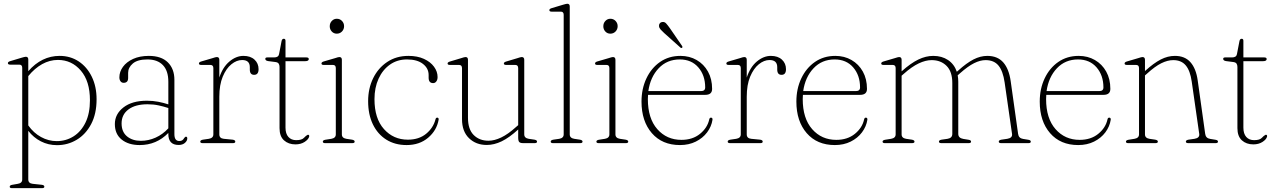

<svg xmlns="http://www.w3.org/2000/svg" viewBox="-20 -744 6634 998"><path d="M127 -435V-374Q196.5 -453.5 290 -453.5Q345.5 -453.5 388.8 -425Q432 -396.5 457 -345.5Q482 -294.5 482 -228Q482 -152.5 453.8 -99Q425.5 -45.5 378.8 -17.5Q332 10.5 276.5 10.5Q231 10.5 192.5 -9.2Q154 -29 127 -64V188.5Q127 209 150 211.5L197 216.5Q210.5 218 210.5 226.5Q210.5 234 198.5 234H42Q30.5 234 30.5 226.5Q30.5 218.5 44 216.5L72.5 211.5Q95.5 208 95.5 189V-391.5Q95.5 -408 80.5 -408H33Q21 -408 21 -416Q21 -422.5 32.5 -426L92.5 -444Q100 -446 105.2 -447.5Q110.5 -449 114 -449Q127 -449 127 -435ZM281 -432.5Q238.5 -432.5 199.2 -410.8Q160 -389 127 -348.5V-92Q154.5 -53 193.2 -31.8Q232 -10.5 275 -10.5Q323 -10.5 362.2 -35.2Q401.5 -60 424.5 -107.2Q447.5 -154.5 447.5 -223Q447.5 -322 400 -377.2Q352.5 -432.5 281 -432.5Z M577 -99Q577 -151 621.8 -185.8Q666.5 -220.5 744 -220.5Q774.5 -220.5 802.8 -215Q831 -209.5 855 -201.5V-319Q855 -376 826.8 -405.5Q798.5 -435 746.5 -435Q695 -435 670.5 -414Q646 -393 646 -365.5V-338.5Q646 -313.5 622.5 -313.5Q612.5 -313.5 606.5 -321.5Q600.5 -329.5 600.5 -342Q600.5 -371 619 -396.5Q637.5 -422 672 -437.8Q706.5 -453.5 753.5 -453.5Q818.5 -453.5 852.5 -419.8Q886.5 -386 886.5 -329V-46.5Q886.5 -11 912 -11Q922.5 -11 928.2 -15.5Q934 -20 937 -26Q942.5 -33.5 946.5 -33.5Q953.5 -33.5 953.5 -24.5Q953.5 -12 941.2 -1.2Q929 9.5 908.5 9.5Q855 9.5 855 -47.5V-53Q793.5 10 706 10Q648 10 612.5 -18.5Q577 -47 577 -99ZM612 -102.5Q612 -58.5 640.2 -35.2Q668.5 -12 712 -12Q751.5 -12 788.5 -28.5Q825.5 -45 855 -77V-182.5Q831 -190.5 804.2 -196.2Q777.5 -202 747 -202Q683.5 -202 647.8 -175.2Q612 -148.5 612 -102.5Z M1120 -433V-341Q1138 -395.5 1172.8 -424.5Q1207.5 -453.5 1245.5 -453.5Q1282 -453.5 1303 -434Q1324 -414.5 1324 -384.5Q1324 -355 1301 -355Q1278.5 -355 1278.5 -382.5V-395Q1278.5 -432 1238.5 -432Q1210 -432 1182.8 -410Q1155.5 -388 1137.8 -345.5Q1120 -303 1120 -241V-45.5Q1120 -25 1143 -22.5L1189.5 -18Q1203 -16 1203 -8Q1203 0 1191 0H1033Q1021 0 1021 -8Q1021 -15.5 1034.5 -18L1065.5 -22.5Q1089 -26.5 1089 -45.5V-390Q1089 -406.5 1073.5 -406.5H1026Q1014 -406.5 1014 -414Q1014 -421 1026 -424.5L1085.5 -442Q1093 -444.5 1098.2 -446Q1103.5 -447.5 1107 -447.5Q1120 -447.5 1120 -433Z M1412 -421.5 1373.5 -426.5Q1359 -429 1359 -438Q1359 -445.5 1369 -445.5H1405Q1427.5 -445.5 1430.5 -462.5L1443.5 -530Q1446 -542.5 1455 -542.5Q1464 -542.5 1464 -532V-445.5H1572.5Q1585 -445.5 1585 -437Q1585 -426 1566 -426H1464V-80.5Q1464 -49 1479 -32.2Q1494 -15.5 1519.5 -15.5Q1548.5 -15.5 1559.5 -27.2Q1570.5 -39 1579.5 -43.5Q1589 -44.5 1587 -33.5Q1583 -19 1563.2 -6.2Q1543.5 6.5 1515.5 6.5Q1479.5 6.5 1456.2 -14.5Q1433 -35.5 1433 -78V-396Q1433 -406.5 1428.5 -413.2Q1424 -420 1412 -421.5Z M1730.5 -569Q1715 -569 1704.5 -580.2Q1694 -591.5 1694 -607.5Q1694 -624 1704.8 -635.2Q1715.5 -646.5 1730.5 -646.5Q1747 -646.5 1757.8 -635Q1768.5 -623.5 1768.5 -608Q1768.5 -591.5 1757.5 -580.2Q1746.5 -569 1730.5 -569ZM1757 -433V-45.5Q1757 -26.5 1780 -22.5L1810 -18Q1823.5 -15.5 1823.5 -8Q1823.5 0 1811.5 0H1669.5Q1658 0 1658 -8Q1658 -15 1670.5 -17.5L1702.5 -22.5Q1725.5 -26.5 1725.5 -45.5V-390Q1725.5 -406.5 1710.5 -406.5H1662.5Q1651 -406.5 1651 -414Q1651 -421 1662.5 -424.5L1722.5 -442Q1730 -444.5 1735.2 -446Q1740.5 -447.5 1744 -447.5Q1757 -447.5 1757 -433Z M2254.5 -343.5Q2254.5 -329.5 2248 -320.8Q2241.5 -312 2231.5 -312Q2208 -312 2208 -340V-354Q2208 -389 2178.2 -412Q2148.5 -435 2095.5 -435Q2045 -435 2007 -408.2Q1969 -381.5 1947.8 -335Q1926.5 -288.5 1926.5 -228.5Q1926.5 -128 1975.8 -73Q2025 -18 2100 -18Q2157.5 -18 2194.8 -48.5Q2232 -79 2243.5 -123Q2245.5 -132.5 2252.5 -132.5Q2261 -132.5 2260 -122Q2250.5 -66.5 2205.5 -28.2Q2160.5 10 2093.5 10Q2033 10 1988 -18.2Q1943 -46.5 1918.2 -97.8Q1893.5 -149 1893.5 -218Q1893.5 -284 1919.5 -337.2Q1945.5 -390.5 1992.8 -422Q2040 -453.5 2103 -453.5Q2149.5 -453.5 2183.5 -438Q2217.5 -422.5 2236 -397.2Q2254.5 -372 2254.5 -343.5Z M2381.5 -124.5V-389.5Q2381.5 -406.5 2366 -406.5H2318.5Q2306.5 -406.5 2306.5 -414Q2306.5 -420.5 2318 -424L2378 -442Q2385.5 -444.5 2391 -446Q2396.5 -447.5 2400 -447.5Q2412.5 -447.5 2412.5 -433V-131.5Q2412.5 -72 2442.2 -42.2Q2472 -12.5 2519 -12.5Q2550 -12.5 2585.5 -29.5Q2621 -46.5 2662.5 -84L2673.5 -93.5V-389.5Q2673.5 -406.5 2658.5 -406.5H2611Q2599 -406.5 2599 -414Q2599 -420.5 2610.5 -424L2670.5 -442Q2678 -444.5 2683.2 -446Q2688.5 -447.5 2692 -447.5Q2705 -447.5 2705 -433V-45.5Q2705 -26.5 2728 -22.5L2758.5 -18Q2771.5 -15.5 2771.5 -8Q2771.5 0 2759.5 0H2699.5Q2684.5 0 2679 -5.8Q2673.5 -11.5 2673.5 -29V-71L2672.5 -70Q2627 -28.5 2587.8 -9.5Q2548.5 9.5 2510 9.5Q2454 9.5 2417.8 -25.8Q2381.5 -61 2381.5 -124.5Z M2941.5 -710.5V-45.5Q2941.5 -26.5 2964.5 -22.5L2994.5 -18Q3008 -15.5 3008 -8Q3008 0 2996 0H2854Q2842.5 0 2842.5 -8Q2842.5 -15.5 2856 -18L2887 -22.5Q2910 -26.5 2910 -45.5V-667Q2910 -683.5 2895 -683.5H2847Q2835.5 -683.5 2835.5 -691.5Q2835.5 -698 2847 -701.5L2907 -719.5Q2914.5 -721.5 2919.8 -723Q2925 -724.5 2928.5 -724.5Q2941.5 -724.5 2941.5 -710.5Z M3152.5 -569Q3137 -569 3126.5 -580.2Q3116 -591.5 3116 -607.5Q3116 -624 3126.8 -635.2Q3137.5 -646.5 3152.5 -646.5Q3169 -646.5 3179.8 -635Q3190.5 -623.5 3190.5 -608Q3190.5 -591.5 3179.5 -580.2Q3168.5 -569 3152.5 -569ZM3179 -433V-45.5Q3179 -26.5 3202 -22.5L3232 -18Q3245.5 -15.5 3245.5 -8Q3245.5 0 3233.5 0H3091.5Q3080 0 3080 -8Q3080 -15 3092.5 -17.5L3124.5 -22.5Q3147.5 -26.5 3147.5 -45.5V-390Q3147.5 -406.5 3132.5 -406.5H3084.5Q3073 -406.5 3073 -414Q3073 -421 3084.5 -424.5L3144.5 -442Q3152 -444.5 3157.2 -446Q3162.5 -447.5 3166 -447.5Q3179 -447.5 3179 -433Z M3681.5 -282Q3681.5 -251 3646 -251H3348.5Q3347.5 -240.5 3347.5 -229Q3347.5 -128.5 3396.5 -72.8Q3445.5 -17 3522 -17Q3580 -17 3618.5 -48.2Q3657 -79.5 3666.5 -123Q3668.5 -132.5 3675.5 -132.5Q3684.5 -132.5 3683.5 -121.5Q3678 -86 3655.5 -56Q3633 -26 3596.8 -8Q3560.5 10 3514.5 10Q3422 10 3368.2 -52Q3314.5 -114 3314.5 -216Q3314.5 -282.5 3340 -336.5Q3365.5 -390.5 3411 -422Q3456.5 -453.5 3517 -453.5Q3564 -453.5 3601.2 -432Q3638.5 -410.5 3660 -372Q3681.5 -333.5 3681.5 -282ZM3513.5 -435Q3447 -435 3403.8 -389.2Q3360.5 -343.5 3350 -270.5H3623.5Q3645.5 -270.5 3645.5 -289.5Q3645.5 -352.5 3609.8 -393.8Q3574 -435 3513.5 -435ZM3463 -596 3524.5 -506.5Q3529.5 -499 3525.5 -496Q3521.5 -492.5 3516.5 -497L3432 -572.5Q3422 -582 3414.2 -590.2Q3406.5 -598.5 3405.5 -608Q3404.5 -616 3409.2 -622.2Q3414 -628.5 3422.5 -629.5Q3434 -631.5 3442.5 -622.2Q3451 -613 3463 -596Z M3861.5 -433V-341Q3879.5 -395.5 3914.2 -424.5Q3949 -453.5 3987 -453.5Q4023.5 -453.5 4044.5 -434Q4065.5 -414.5 4065.5 -384.5Q4065.5 -355 4042.5 -355Q4020 -355 4020 -382.5V-395Q4020 -432 3980 -432Q3951.5 -432 3924.2 -410Q3897 -388 3879.2 -345.5Q3861.5 -303 3861.5 -241V-45.5Q3861.5 -25 3884.5 -22.5L3931 -18Q3944.5 -16 3944.5 -8Q3944.5 0 3932.5 0H3774.5Q3762.5 0 3762.5 -8Q3762.5 -15.5 3776 -18L3807 -22.5Q3830.5 -26.5 3830.5 -45.5V-390Q3830.5 -406.5 3815 -406.5H3767.5Q3755.5 -406.5 3755.5 -414Q3755.5 -421 3767.5 -424.5L3827 -442Q3834.5 -444.5 3839.8 -446Q3845 -447.5 3848.5 -447.5Q3861.5 -447.5 3861.5 -433Z M4486.5 -282Q4486.5 -251 4451 -251H4153.5Q4152.5 -240.5 4152.5 -229Q4152.5 -128.5 4201.5 -72.8Q4250.5 -17 4327 -17Q4385 -17 4423.5 -48.2Q4462 -79.5 4471.5 -123Q4473.5 -132.5 4480.5 -132.5Q4489.5 -132.5 4488.5 -121.5Q4483 -86 4460.5 -56Q4438 -26 4401.8 -8Q4365.5 10 4319.5 10Q4227 10 4173.2 -52Q4119.5 -114 4119.5 -216Q4119.5 -282.5 4145 -336.5Q4170.5 -390.5 4216 -422Q4261.5 -453.5 4322 -453.5Q4369 -453.5 4406.2 -432Q4443.5 -410.5 4465 -372Q4486.5 -333.5 4486.5 -282ZM4318.5 -435Q4252 -435 4208.8 -389.2Q4165.5 -343.5 4155 -270.5H4428.5Q4450.5 -270.5 4450.5 -289.5Q4450.5 -352.5 4414.8 -393.8Q4379 -435 4318.5 -435Z M4666.5 -433V-373L4667.5 -374Q4714 -415.5 4753.2 -434.5Q4792.5 -453.5 4831 -453.5Q4875.5 -453.5 4907.8 -432Q4940 -410.5 4953.5 -371L4960.5 -377Q5004 -416.5 5040 -435Q5076 -453.5 5112 -453.5Q5165 -453.5 5194.8 -419.8Q5224.5 -386 5233.5 -322L5272 -48Q5275 -25.5 5297.5 -22L5325 -17.5Q5338 -15.5 5338 -8Q5338 0 5326.5 0H5183.5Q5171.5 0 5171.5 -8Q5171.5 -15.5 5185 -18L5216 -22.5Q5243.5 -27 5240.5 -48L5202 -315.5Q5193.5 -374.5 5170.2 -403Q5147 -431.5 5103 -431.5Q5075 -431.5 5043 -415.5Q5011 -399.5 4970.5 -363.5L4958 -352.5Q4961 -336.5 4961 -319.5V-48Q4961 -26.5 4987 -22L5014.5 -17.5Q5027.5 -15.5 5027.5 -8Q5027.5 0 5015.5 0H4873Q4860.5 0 4860.5 -8Q4860.5 -15.5 4874 -18L4905.5 -22.5Q4930 -26.5 4930 -48V-312.5Q4930 -372 4900 -401.8Q4870 -431.5 4822.5 -431.5Q4791.5 -431.5 4755.5 -414.5Q4719.5 -397.5 4677.5 -360L4666.5 -350.5V-45.5Q4666.5 -26.5 4689.5 -22.5L4720 -18Q4733.5 -15.5 4733.5 -8Q4733.5 0 4721 0H4579Q4567.5 0 4567.5 -8Q4567.5 -15 4580.5 -17.5L4612 -22.5Q4635.5 -26.5 4635.5 -45.5V-390Q4635.5 -406.5 4620 -406.5H4572.5Q4560.5 -406.5 4560.5 -414Q4560.5 -421 4572.5 -424.5L4632 -442Q4639.5 -444.5 4645 -446Q4650.5 -447.5 4653.5 -447.5Q4666.5 -447.5 4666.5 -433Z M5751.5 -282Q5751.5 -251 5716 -251H5418.5Q5417.5 -240.5 5417.5 -229Q5417.5 -128.5 5466.5 -72.8Q5515.5 -17 5592 -17Q5650 -17 5688.5 -48.2Q5727 -79.5 5736.5 -123Q5738.5 -132.5 5745.5 -132.5Q5754.5 -132.5 5753.5 -121.5Q5748 -86 5725.5 -56Q5703 -26 5666.8 -8Q5630.5 10 5584.5 10Q5492 10 5438.2 -52Q5384.5 -114 5384.5 -216Q5384.5 -282.5 5410 -336.5Q5435.5 -390.5 5481 -422Q5526.5 -453.5 5587 -453.5Q5634 -453.5 5671.2 -432Q5708.5 -410.5 5730 -372Q5751.5 -333.5 5751.5 -282ZM5583.5 -435Q5517 -435 5473.8 -389.2Q5430.5 -343.5 5420 -270.5H5693.5Q5715.5 -270.5 5715.5 -289.5Q5715.5 -352.5 5679.8 -393.8Q5644 -435 5583.5 -435Z M5931.5 -433V-374.5L5933 -376Q5977 -416 6013.5 -434.8Q6050 -453.5 6087 -453.5Q6139 -453.5 6168 -420.5Q6197 -387.5 6205.5 -326.5L6244.5 -48Q6247.5 -25.5 6270.5 -22L6298 -17.5Q6311 -15.5 6311 -8Q6311 0 6299 0H6156.5Q6144 0 6144 -8Q6144 -15.5 6157.5 -18L6189 -22.5Q6216.5 -27 6213.5 -48L6174.5 -320Q6166.5 -376.5 6143.5 -404Q6120.5 -431.5 6078.5 -431.5Q6049 -431.5 6016.2 -415.2Q5983.5 -399 5943 -362L5931.5 -352V-45.5Q5931.5 -26.5 5954.5 -22.5L5985 -18Q5998.5 -15.5 5998.5 -8Q5998.5 0 5986 0H5844Q5832.5 0 5832.5 -8Q5832.5 -15 5845.5 -17.5L5877 -22.5Q5900.5 -26.5 5900.5 -45.5V-390Q5900.5 -406.5 5885 -406.5H5837.5Q5825.5 -406.5 5825.5 -414Q5825.5 -421 5837.5 -424.5L5897 -442Q5904.5 -444.5 5910 -446Q5915.5 -447.5 5918.5 -447.5Q5931.5 -447.5 5931.5 -433Z M6391 -421.5 6352.5 -426.5Q6338 -429 6338 -438Q6338 -445.5 6348 -445.5H6384Q6406.5 -445.5 6409.5 -462.5L6422.5 -530Q6425 -542.5 6434 -542.5Q6443 -542.5 6443 -532V-445.5H6551.5Q6564 -445.5 6564 -437Q6564 -426 6545 -426H6443V-80.5Q6443 -49 6458 -32.2Q6473 -15.5 6498.5 -15.5Q6527.5 -15.5 6538.5 -27.2Q6549.5 -39 6558.5 -43.5Q6568 -44.5 6566 -33.5Q6562 -19 6542.2 -6.2Q6522.5 6.5 6494.5 6.5Q6458.5 6.5 6435.2 -14.5Q6412 -35.5 6412 -78V-396Q6412 -406.5 6407.5 -413.2Q6403 -420 6391 -421.5Z"/></svg>

Font: Fraunces 72pt S050 Thin
Style: Regular
Weight: 100
Version: Version 1.000; ttfautohint (v1.8.3)